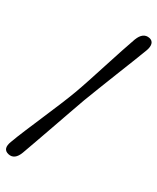

<svg xmlns="http://www.w3.org/2000/svg" viewBox="-223 -903 980 1195"><g transform="rotate(20 267.0 -305.5)"><path d="M307.5 -291.5Q283 -249 250 -190Q217 -131 181.5 -68Q146 -5 114.2 51.2Q82.5 107.5 61 144.5Q26 204 -20 184.5Q-67 164.5 -31 106Q-8.5 67 27 12Q62.5 -43 102.2 -103.8Q142 -164.5 178.2 -221.2Q214.5 -278 239 -320Q263.5 -362 294.8 -420.5Q326 -479 359.2 -541.8Q392.5 -604.5 422.5 -660.8Q452.5 -717 474.5 -755Q510 -814 557 -795.5Q579 -786.5 581 -765.5Q583 -744.5 566.5 -716.5Q545 -680 511.5 -625.5Q478 -571 440.2 -509.8Q402.5 -448.5 367.5 -391Q332.5 -333.5 307.5 -291.5Z"/></g></svg>

Font: Fraunces 9pt SuperSoft
Style: Bold Italic
Weight: 700
Italic angle: -16°
Version: Version 1.000;[b76b70a41]